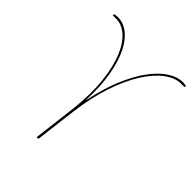

<svg xmlns="http://www.w3.org/2000/svg" viewBox="-196 -828 951 951"><g transform="rotate(45 280.0 -352.5)"><path d="M228 0H216L245 -239Q256 -347 246.5 -431.5Q237 -516 213 -574.2Q189 -632.5 154 -663Q119 -693.5 79.5 -693.5H55L56 -700.5Q56 -701.5 59 -702.5Q62 -703.5 65.8 -704Q69.5 -704.5 73.8 -704.8Q78 -705 81 -705Q120 -705 154 -678.2Q188 -651.5 212.8 -600.2Q237.5 -549 250.2 -474.2Q263 -399.5 258.5 -304H260Q279 -399.5 310 -474.2Q341 -549 378.2 -600.2Q415.5 -651.5 456.2 -678.2Q497 -705 535.5 -705Q538.5 -705 543 -704.8Q547.5 -704.5 551.2 -704Q555 -703.5 557.5 -702.5Q560 -701.5 560 -700.5L559 -693.5H534.5Q493.5 -693.5 450 -661.2Q406.5 -629 367.5 -567.8Q328.5 -506.5 298.5 -417.5Q268.5 -328.5 254.5 -215.5Z"/></g></svg>

Font: Lato Hairline
Style: Italic
Weight: 100
Italic angle: -7°
Designer: Lukasz Dziedzic
Foundry: tyPoland Lukasz Dziedzic
Version: Version 2.007; 2014-02-27